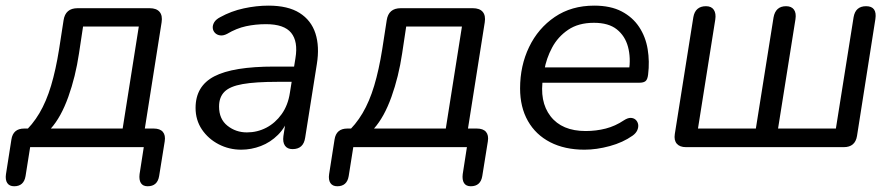

<svg xmlns="http://www.w3.org/2000/svg" viewBox="-48 -515 3132 672"><path d="M1.5 136.9Q-15 136.9 -22.5 125.7Q-30 114.5 -27.1 94.6L-8.1 -26.6Q-2.3 -65.1 36.7 -65.1H75.1L31.9 -47.7Q65.7 -77.8 89.9 -118.8Q114.1 -159.7 130.7 -215Q147.3 -270.3 158.8 -342.6L174.5 -444.1Q180.8 -486.3 223.6 -486.3H475.8Q499.6 -486.3 510.5 -473.5Q521.4 -460.6 517.6 -436.8L455.6 -44.1L437 -65.1H490Q512 -65.1 522 -53.4Q531.9 -41.7 528.5 -20.3L509 101Q503.2 136.9 468.7 136.9Q452.2 136.9 445.1 125.7Q438.1 114.5 440.5 94.6L455.2 0H57.5L41.4 101.4Q35.5 136.9 1.5 136.9ZM130 -65.1H381.3L437.8 -422.2H242.7L228.5 -328Q216.4 -246.7 191.1 -176Q165.8 -105.4 130 -65.1Z M796.2 8.9Q753.9 8.9 717.4 -10Q681 -28.9 658.7 -61.8Q636.5 -94.8 636.5 -137.3Q636.5 -213.8 702.2 -247.9Q767.9 -282 911.5 -282H992L983.7 -228.6H922.8Q845.8 -228.6 801.2 -220.7Q756.7 -212.9 737.7 -193.9Q718.7 -174.9 718.7 -142.1Q718.7 -98.1 748.1 -74.9Q777.4 -51.6 816.2 -51.6Q852.4 -51.6 884 -68Q915.5 -84.4 937.8 -115.5Q960 -146.6 966.6 -190.1L986.1 -311.7Q995.7 -369.8 971.1 -400.1Q946.5 -430.4 883.1 -430.4Q846.3 -430.4 813 -423.2Q779.6 -415.9 747.1 -396.6Q733.9 -389.7 722.9 -391.1Q711.9 -392.5 704.8 -399.5Q697.7 -406.6 696.7 -416.6Q695.7 -426.6 701.7 -436.9Q707.8 -447.2 722.9 -455Q761.2 -476.2 805.3 -485.7Q849.5 -495.3 891.6 -495.3Q960 -495.3 1000.5 -469.7Q1041 -444.2 1056 -398.2Q1070.9 -352.1 1060.9 -290.3L1020.1 -33.3Q1014.3 6.9 975.9 6.9Q957.9 6.9 949.5 -5Q941 -16.9 943.9 -38.7L956.5 -119.8L965.1 -110.4Q951.7 -69.8 925.1 -43.2Q898.5 -16.7 864.9 -3.9Q831.3 8.9 796.2 8.9Z M1132.5 136.9Q1116 136.9 1108.5 125.7Q1101 114.5 1103.9 94.6L1122.9 -26.6Q1128.7 -65.1 1167.7 -65.1H1206.1L1162.9 -47.7Q1196.7 -77.8 1220.9 -118.8Q1245.1 -159.7 1261.7 -215Q1278.3 -270.3 1289.8 -342.6L1305.5 -444.1Q1311.8 -486.3 1354.6 -486.3H1606.8Q1630.6 -486.3 1641.5 -473.5Q1652.4 -460.6 1648.6 -436.8L1586.6 -44.1L1568 -65.1H1621Q1643 -65.1 1653 -53.4Q1662.9 -41.7 1659.5 -20.3L1640 101Q1634.2 136.9 1599.7 136.9Q1583.2 136.9 1576.1 125.7Q1569.1 114.5 1571.5 94.6L1586.2 0H1188.5L1172.4 101.4Q1166.5 136.9 1132.5 136.9ZM1261 -65.1H1512.3L1568.8 -422.2H1373.7L1359.5 -328Q1347.4 -246.7 1322.1 -176Q1296.8 -105.4 1261 -65.1Z M1997.8 8.9Q1928.6 8.9 1877.8 -17.2Q1827 -43.4 1799.7 -91.6Q1772.3 -139.7 1772.3 -205.6Q1772.3 -285 1803.9 -350.5Q1835.5 -416.1 1893.8 -455.7Q1952.2 -495.3 2031.7 -495.3Q2089 -495.3 2127.6 -475.1Q2166.2 -454.9 2188.9 -420.7Q2211.6 -386.5 2218.8 -343.1Q2226 -299.7 2220.4 -254.3Q2218.4 -237 2211.6 -231.3Q2204.7 -225.5 2190.3 -225.5H1834.7L1842.5 -279H2171.3L2153.3 -265.6Q2160.3 -313 2150 -351.1Q2139.7 -389.3 2110.9 -412.2Q2082.2 -435.2 2030.7 -435.2Q1976.6 -435.2 1940.5 -410.7Q1904.4 -386.2 1884.3 -348.3Q1864.1 -310.5 1857 -269.2L1853.1 -245.1Q1838.9 -159.9 1878.9 -108.1Q1918.9 -56.4 2001.9 -56.4Q2038.3 -56.4 2071.9 -65Q2105.5 -73.6 2135.7 -93.9Q2149.4 -102.8 2159.9 -102.4Q2170.4 -101.9 2177.1 -95.6Q2183.7 -89.3 2185.5 -79.8Q2187.2 -70.2 2182.6 -59.4Q2177.9 -48.7 2166.2 -40.3Q2132.2 -16.2 2086.1 -3.7Q2039.9 8.9 1997.8 8.9Z M2905.2 0H2352.8Q2331.3 0 2320.9 -11.9Q2310.4 -23.9 2313.8 -45.8L2378.7 -454.9Q2382.1 -474.4 2393.3 -483.8Q2404.5 -493.3 2422.9 -493.3Q2441.9 -493.3 2450.3 -480.7Q2458.8 -468.1 2455.4 -446.2L2394.9 -65.1H2597.5L2659.4 -454Q2662.8 -473.4 2673.8 -483.4Q2684.7 -493.3 2703.2 -493.3Q2722.1 -493.3 2730.8 -481.4Q2739.5 -469.5 2736.1 -447.6L2675.2 -65.1H2877.6L2939.6 -454.9Q2943 -474.4 2953.9 -483.8Q2964.9 -493.3 2983.3 -493.3Q3022.6 -493.3 3015.8 -448.1L2951.5 -39Q2945.1 0 2905.2 0Z"/></svg>

Font: Nunito Variable Extra Light
Style: Italic
Weight: 200
Italic angle: -9°
Designer: Vernon Adams
Foundry: Vernon Adams
Version: Version 3.602